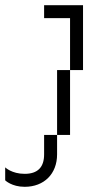

<svg xmlns="http://www.w3.org/2000/svg" viewBox="-70 -520 340 740"><path d="M200 -250H150V0H200ZM-50 175C-50 175 -25 200 25 200C100 200 150 150 150 75V0H100V75C100 125 75 150 25 150C-25 150 -50 125 -50 125ZM100 -450H200V-250H250V-500H100Z"/></svg>

Font: LS-VG5000 Light Shifted
Style: Regular
Weight: 400
Designer: Justin Bihan, 2021
Foundry: Justin Bihan, 2021
Version: Version 1.000;Glyphs 3.1.2 (3151)